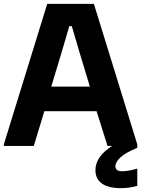

<svg xmlns="http://www.w3.org/2000/svg" viewBox="-20 -760 735 1000"><path d="M610 220Q545 220 511 196Q477 172 477 126Q477 56 564 0H540L483 -181H211L156 0H0V-8L226 -740H469L695 -8V10Q632 36 606.5 60.5Q581 85 581 106Q581 132 617 132Q632 132 654 128Q676 124 695 118V208Q654 220 610 220ZM448 -309 393 -491 354 -624H341L302 -491L247 -309Z"/></svg>

Font: Encode Sans Narrow
Style: Bold
Weight: 700
Designer: Pablo Impallari, Andres Torresi
Foundry: Pablo Impallari, Andres Torresi
Version: Version 1.000; ttfautohint (v1.00) -l 8 -r 50 -G 200 -x 14 -